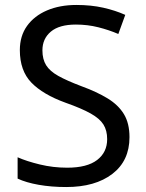

<svg xmlns="http://www.w3.org/2000/svg" viewBox="-20 -744 589 774"><path d="M502 -191Q502 -96 433 -43Q364 10 247 10Q187 10 136 1Q85 -8 51 -24V-110Q87 -94 140.5 -81Q194 -68 251 -68Q331 -68 371.5 -99Q412 -130 412 -183Q412 -218 397 -242Q382 -266 345.5 -286.5Q309 -307 244 -330Q153 -363 106.5 -411Q60 -459 60 -542Q60 -599 89 -639.5Q118 -680 169.5 -702Q221 -724 288 -724Q347 -724 396 -713Q445 -702 485 -684L457 -607Q420 -623 376.5 -634Q333 -645 286 -645Q219 -645 185 -616.5Q151 -588 151 -541Q151 -505 166 -481Q181 -457 215 -438Q249 -419 307 -397Q370 -374 413.5 -347.5Q457 -321 479.5 -284Q502 -247 502 -191Z"/></svg>

Font: Noto Sans Tifinagh Tawellemmet
Style: Regular
Weight: 400
Designer: JamraPatel
Foundry: JamraPatel LLC
Version: Version 2.006; ttfautohint (v1.8.4.7-5d5b)